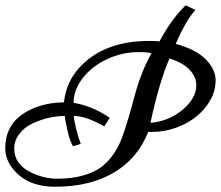

<svg xmlns="http://www.w3.org/2000/svg" viewBox="-33 -691 831 722"><path d="M13.7 -58.6Q-13.2 -93.3 -13.2 -132.8Q-13.2 -172.4 0 -200.9Q13.2 -229.5 34.9 -248.5Q56.6 -267.6 85.9 -280.8Q139.2 -305.2 207.5 -306.2Q215.3 -379.9 262.7 -433.6Q354.5 -537.1 528.3 -537.1Q546.9 -537.1 566.9 -535.6Q611.3 -619.1 665 -670.9L702.1 -653.8Q666.5 -615.7 627.9 -525.9Q704.1 -505.4 741 -467.5Q777.8 -429.7 777.8 -389.6Q777.8 -349.6 758.5 -315.4Q739.3 -281.2 707.5 -254.6Q675.8 -228 630.9 -211.4Q585.9 -194.8 538.1 -194.8Q528.8 -194.8 524.4 -195.3Q484.9 -94.7 394.8 -41.7Q304.7 11.2 174.8 11.2Q66.9 11.2 13.7 -58.6ZM77.1 -45.9Q128.4 -19 182.6 -19Q236.8 -19 278.6 -30.8Q320.3 -42.5 346.7 -62Q373 -81.5 393.6 -111.3Q414.1 -141.1 425.8 -173.3Q437.5 -205.6 449.7 -246.3Q461.9 -287.1 471.7 -325.2Q497.1 -420.9 536.6 -490.7Q521 -495.1 489.3 -495.1Q426.3 -495.1 369.4 -468.5Q312.5 -441.9 278.1 -397.5Q243.7 -353 243.7 -304.2Q311.5 -293.9 379.9 -248L358.9 -215.8Q290.5 -254.9 244.6 -254.9Q244.6 -244.1 252.4 -210.9Q260.3 -177.7 270.5 -149.9L241.7 -141.1Q230 -159.7 221.4 -197Q212.9 -234.4 210.4 -254.9Q149.9 -254.9 88.9 -226.6Q59.1 -212.9 39.8 -187.5Q20.5 -162.1 20.5 -132.3Q20.5 -102.5 36.4 -80.6Q52.2 -58.6 77.1 -45.9ZM604.5 -471.2Q566.9 -386.7 532.7 -229Q601.6 -234.9 653.3 -278.1Q705.1 -321.3 705.1 -370.6Q705.1 -401.9 680.4 -428.2Q655.8 -454.6 604.5 -471.2Z"/></svg>

Font: Niconne
Style: Regular
Weight: 400
Designer: Vernon Adams
Foundry: Vernon Adams
Version: Version 1.002